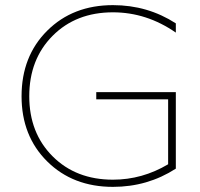

<svg xmlns="http://www.w3.org/2000/svg" viewBox="-20 -718 779 748"><path d="M420 -18Q534 -18 635 -78V-331H355V-359H665V-61Q555 10 420 10Q264 10 164 -89Q64 -188 64 -343Q64 -499 164 -598.5Q264 -698 420 -698Q555 -698 665 -627V-591Q551 -670 420 -670Q276 -670 185 -578.5Q94 -487 94 -343Q94 -200 185 -109Q276 -18 420 -18Z"/></svg>

Font: Roundo ExtraLight
Style: Regular
Weight: 250
Designer: Namrata Goyal (Gurmukhi), Shiva Nallaperumal (Latin)
Foundry: Indian Type Foundry
Version: Version 1.000;PS 1.0;hotconv 1.0.88;makeotf.lib2.5.647800